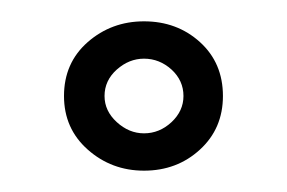

<svg xmlns="http://www.w3.org/2000/svg" viewBox="-20 -744 269 180"><path d="M115 -584Q84.5 -584 62.2 -603.8Q40 -623.5 40 -654Q40 -685 62.2 -704.5Q84.5 -724 115 -724Q146 -724 167.5 -704.5Q189 -685 189 -654Q189 -623.5 167.5 -603.8Q146 -584 115 -584ZM115 -619Q129.5 -619 140.8 -629.5Q152 -640 152 -654Q152 -668.5 140.8 -678.8Q129.5 -689 115 -689Q101 -689 89.5 -678.8Q78 -668.5 78 -654Q78 -640 89.5 -629.5Q101 -619 115 -619Z"/></svg>

Font: League Gothic
Style: Regular
Weight: 400
Designer: The League of Moveable Type
Version: Version 2.001